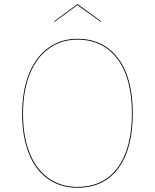

<svg xmlns="http://www.w3.org/2000/svg" viewBox="-20 -872 727 901"><path d="M603 -340Q603 -174 535.5 -82.5Q468 9 343 9Q264 9 205.5 -32Q147 -73 115.5 -151.5Q84 -230 84 -338Q84 -446 116 -525.5Q148 -605 207 -647.5Q266 -690 343 -690Q465 -690 534 -598.5Q603 -507 603 -340ZM88 -338Q88 -231 119 -154Q150 -77 207.5 -36Q265 5 343 5Q466 5 532.5 -85.5Q599 -176 599 -340Q599 -505 531 -595.5Q463 -686 343 -686Q267 -686 209 -644Q151 -602 119.5 -523.5Q88 -445 88 -338ZM234 -772 342 -852H345L455 -772L452 -770L343 -848L237 -770Z"/></svg>

Font: FiraGO Four
Style: Regular
Weight: 100
Designer: bBox Type
Foundry: bBox Type GmbH
Version: Version 1.001